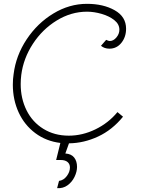

<svg xmlns="http://www.w3.org/2000/svg" viewBox="-20 -726 738 1002"><path d="M340 22 321 75Q352 77 367 96Q382 115 382 145Q382 170 369 197Q356 224 332.5 241Q309 258 278 256L288 218Q312 215 328.5 193Q345 171 345 148Q345 130 332.5 119.5Q320 109 297 109H273L295 20Q221 11 164.5 -31Q108 -73 77.5 -139Q47 -205 47 -284Q47 -314 51 -339Q63 -436 119 -520.5Q175 -605 258.5 -655.5Q342 -706 434 -706Q519 -706 578.5 -672.5Q638 -639 638 -576Q638 -533 613.5 -502.5Q589 -472 551 -472Q525 -472 507 -487L534 -518Q546 -512 553 -512Q572 -512 587.5 -530.5Q603 -549 603 -571Q603 -600 576.5 -621Q550 -642 510.5 -653.5Q471 -665 434 -665Q351 -665 276 -619Q201 -573 151.5 -497Q102 -421 91 -335Q88 -311 88 -287Q88 -212 118.5 -150.5Q149 -89 206.5 -53.5Q264 -18 339 -18Q410 -18 478 -51Q546 -84 593 -141L622 -117Q566 -48 492 -13.5Q418 21 340 22Z"/></svg>

Font: Bellota Light
Style: Italic
Weight: 300
Italic angle: -7.5°
Designer: Kemie Guaida
Foundry: Kemie Guaida
Version: Version 4.001